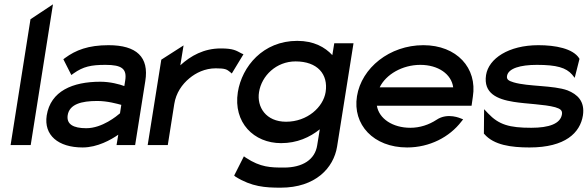

<svg xmlns="http://www.w3.org/2000/svg" viewBox="-20 -671 2718 888"><path d="M29 0H122L225 -651L121 -582Z M196 -137C182 -46 249 11 362 11C431 11 494 -25 527 -48L519 0H605L652 -296C670 -407 612 -462 482 -462C388 -462 330 -439 281 -403L273 -397L310 -324L321 -332C365 -363 401 -371 468 -371C543 -371 568 -353 559 -298L555 -273C533 -281 491 -293 444 -293C316 -293 214 -250 196 -137ZM293 -138C301 -189 356 -204 430 -204C477 -204 522 -191 541 -186L535 -147C521 -135 453 -78 379 -78C318 -78 287 -97 293 -138Z M663 0H756L786 -190C794 -241 822 -281 856 -309C886 -334 928 -355 978 -355C1022 -355 1029 -350 1044 -338L1052 -331L1106 -420L1097 -424C1072 -437 1060 -447 1001 -447C923 -447 862 -413 814 -369L829 -461L726 -395Z M1080 -245C1058 -104 1154 -9 1280 -9C1354 -9 1413 -36 1459 -73L1447 1C1437 67 1380 104 1293 104C1232 104 1185 103 1118 59L1108 52L1063 141L1069 146C1144 193 1207 197 1278 197C1439 197 1523 106 1539 7L1615 -471H1526L1517 -416C1483 -453 1431 -482 1355 -482C1196 -482 1099 -363 1080 -245ZM1178 -245C1190 -321 1258 -387 1347 -387C1448 -387 1499 -328 1486 -245C1475 -176 1402 -108 1303 -108C1210 -108 1167 -176 1178 -245Z M1631 -226C1610 -95 1707 11 1863 11C1967 11 2059 -37 2114 -109L2122 -119L2112 -123C2111 -123 2051 -152 1999 -117C1964 -94 1922 -80 1878 -80C1796 -80 1733 -122 1723 -182H2161L2167 -224C2188 -356 2093 -462 1938 -462C1782 -462 1652 -357 1631 -226ZM1736 -267C1765 -327 1841 -371 1924 -371C2007 -371 2068 -328 2076 -267Z M2228 -324C2215 -239 2280 -212 2355 -200C2416 -190 2497 -189 2548 -175C2571 -168 2582 -161 2579 -142C2572 -99 2520 -80 2437 -80C2336 -80 2287 -94 2237 -147L2219 -166L2218 -53L2220 -51C2264 0 2344 11 2429 11C2595 11 2663 -57 2676 -137C2686 -203 2650 -235 2605 -253C2539 -277 2424 -270 2356 -290C2333 -297 2322 -303 2325 -320C2331 -355 2387 -371 2463 -371C2555 -371 2598 -358 2626 -326L2638 -311L2660 -398L2659 -401C2630 -447 2548 -462 2470 -462C2332 -462 2240 -400 2228 -324Z"/></svg>

Font: Charger Pro
Style: ExBdExtObl
Weight: 400
Designer: Jasper
Foundry: Cannot Into Space Fonts
Version: Version 1.09